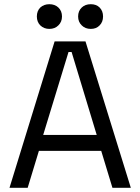

<svg xmlns="http://www.w3.org/2000/svg" viewBox="-20 -898 670 918"><path d="M25.4 0Q79.1 -174.8 241.2 -700.2Q278.3 -700.2 388.7 -700.2Q443.4 -525.4 605.5 0Q583 0 517.6 0Q504.9 -43.9 463.9 -176.8Q389.6 -176.8 166 -176.8Q152.3 -132.8 112.3 0Q89.8 0 25.4 0ZM186.5 -252.9Q251 -252.9 442.4 -252.9Q412.1 -351.6 322.3 -649.4Q318.4 -649.4 307.6 -649.4Q277.3 -549.8 186.5 -252.9ZM414.1 -759.8Q387.7 -759.8 371.1 -776.4Q353.5 -793 353.5 -819.3Q353.5 -845.7 371.1 -862.3Q387.7 -877.9 414.1 -877.9Q440.4 -877.9 456.1 -862.3Q472.7 -845.7 472.7 -819.3Q472.7 -793 456.1 -776.4Q440.4 -759.8 414.1 -759.8ZM215.8 -759.8Q190.4 -759.8 172.9 -776.4Q156.2 -793 156.2 -819.3Q156.2 -845.7 172.9 -862.3Q190.4 -877.9 215.8 -877.9Q242.2 -877.9 258.8 -862.3Q276.4 -845.7 276.4 -819.3Q276.4 -793 258.8 -776.4Q242.2 -759.8 215.8 -759.8Z"/></svg>

Font: Kadena Space Grotesk
Style: Regular
Weight: 400
Designer: Florian Karsten
Version: Version 2.000